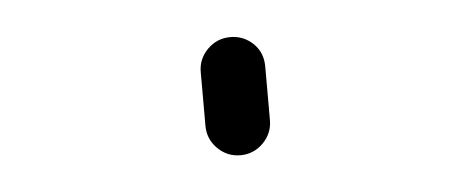

<svg xmlns="http://www.w3.org/2000/svg" viewBox="-27 -183 554 226"><g transform="rotate(-5 250.0 -70.0)"><path d="M211.9 -38.1V-101.6Q211.9 -117.2 223.1 -128.4Q234.4 -139.6 250 -139.6Q265.6 -139.6 276.9 -128.9Q288.1 -118.2 288.1 -101.6V-38.1Q288.1 -22.5 276.9 -11.2Q265.6 0 250 0Q234.4 0 223.1 -11.2Q211.9 -22.5 211.9 -38.1Z"/></g></svg>

Font: Rounded-X Mgen+ 1mn light
Style: Regular
Weight: 200
Designer: [Source Han Sans]
Ryoko NISHIZUKA  (kana & ideographs); Paul D. Hunt (Latin, Greek & Cyrillic); Wenlong ZHANG  (bopomofo
Version: Version 1.059.20150602